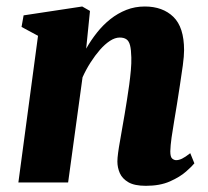

<svg xmlns="http://www.w3.org/2000/svg" viewBox="-20 -576 657 606"><path d="M252 -422.5Q267 -449 286 -473Q305 -497 328.2 -515.5Q351.5 -534 378.8 -544.8Q406 -555.5 437 -555.5Q493.5 -555.5 527.2 -522.8Q561 -490 561 -417.5Q561 -399.5 557 -369.5Q553 -339.5 547.8 -306.8Q542.5 -274 538.5 -247Q534.5 -222 529.8 -194.5Q525 -167 521.5 -141.8Q518 -116.5 517.5 -98.5Q517.5 -80.5 523.5 -75.5Q529.5 -70.5 536 -70.5Q544.5 -70.5 554.5 -75.2Q564.5 -80 580.5 -92.5L593.5 -60.5Q586.5 -51.5 567.2 -34.5Q548 -17.5 516.5 -3.5Q485 10.5 440.5 10.5Q404.5 10.5 385.2 -0.8Q366 -12 358.2 -29.5Q350.5 -47 350.5 -66.5Q350.5 -77 352.8 -93.8Q355 -110.5 358.8 -131.2Q362.5 -152 366.2 -174Q370 -196 373.5 -216Q377 -237.5 380.8 -261Q384.5 -284.5 387.8 -308.2Q391 -332 393 -354.2Q395 -376.5 394.5 -394.5Q394 -419 390.5 -432.8Q387 -446.5 379 -452Q371 -457.5 358 -457.5Q343 -457.5 327 -447Q311 -436.5 295.5 -418.8Q280 -401 265.8 -378.8Q251.5 -356.5 240.5 -332L195 0H38L100 -463L48 -491L54.5 -527.5L239.5 -555.5L264 -541.5Z"/></svg>

Font: Merriweather 48pt Black
Style: Italic
Weight: 900
Italic angle: -7.8°
Version: Version 2.101